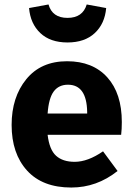

<svg xmlns="http://www.w3.org/2000/svg" viewBox="-20 -822 594 859"><path d="M110 -786 197 -802Q214 -742 282 -742Q350 -742 368 -802L455 -786Q449 -716 404 -674Q359 -632 282 -632Q205 -632 160.5 -674Q116 -716 110 -786ZM525 -276Q525 -243 522 -219H193Q201 -152 231 -125Q261 -98 314 -98Q373 -98 441 -145L506 -57Q413 17 299 17Q170 17 101 -59Q32 -135 32 -263Q32 -387 97.5 -467.5Q163 -548 280 -548Q395 -548 460 -476Q525 -404 525 -276ZM370 -314V-321Q368 -443 284 -443Q243 -443 220.5 -413Q198 -383 193 -314Z"/></svg>

Font: FiraGO
Style: Bold
Weight: 700
Designer: bBox Type
Foundry: bBox Type GmbH
Version: Version 1.001;PS 001.001;hotconv 1.0.88;makeotf.lib2.5.64775